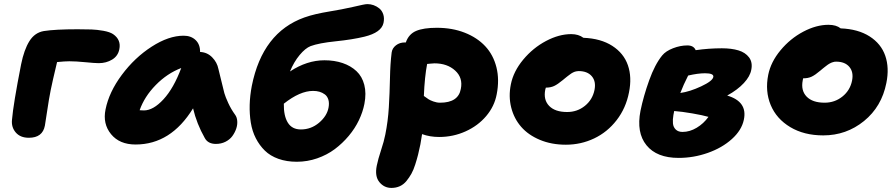

<svg xmlns="http://www.w3.org/2000/svg" viewBox="-20 -714 4404 946"><path d="M122.1 -35.2Q80.1 -35.2 57.6 -61.3Q35.2 -87.4 39.1 -124Q45.4 -200.2 84 -397Q98.6 -469.2 124.8 -511.2Q150.9 -553.2 195.8 -561Q252.4 -569.8 361.8 -569.8Q404.8 -569.8 431.2 -568.8Q457.5 -567.9 489.3 -562.3Q521 -556.6 537.1 -545.9Q577.6 -518.1 567.9 -471.2Q561.5 -438 532.5 -420.4Q503.4 -402.8 466.8 -402.8Q447.8 -402.8 400.6 -407.5Q353.5 -412.1 321.8 -412.1Q299.3 -412.1 261.2 -408.2Q237.3 -308.1 230 -271Q221.2 -227.5 212.4 -167.5Q203.6 -107.4 201.2 -95.2Q189.9 -35.2 122.1 -35.2Z M647.9 -2Q568.8 -2 527.1 -53Q485.4 -104 500 -174.8Q517.1 -260.3 580.3 -345.2Q643.6 -430.2 727.3 -484.1Q811 -538.1 884.8 -538.1Q921.4 -538.1 943.8 -516.6Q966.3 -495.1 965.8 -458Q1001 -456.5 1025.4 -431.6Q1049.8 -406.7 1056.2 -374Q1061 -356.4 1070.6 -315.2Q1080.1 -273.9 1085.4 -255.1Q1090.8 -236.3 1104.7 -206.1Q1118.7 -175.8 1138.2 -148.9Q1147.5 -136.7 1148.9 -117.9Q1150.4 -99.1 1143.8 -79.8Q1137.2 -60.5 1124.8 -43.5Q1112.3 -26.4 1091.1 -15.6Q1069.8 -4.9 1043.9 -4.9Q1004.4 -4.9 988.8 -34.2Q949.2 -104 931.2 -180.2Q821.8 -2 647.9 -2ZM689 -169.9Q734.9 -169.9 785.4 -224.6Q835.9 -279.3 873 -378.9Q803.2 -352.1 747.3 -294.9Q691.4 -237.8 668 -170.9Q674.8 -169.9 689 -169.9Z M1442.4 83Q1392.1 83 1351.8 68.6Q1311.5 54.2 1284.9 28.1Q1258.3 2 1240.5 -32.7Q1222.7 -67.4 1215.8 -109.6Q1209 -151.9 1210.2 -197.3Q1211.4 -242.7 1220.7 -291Q1273.4 -554.2 1479.5 -627.9Q1507.3 -637.7 1536.9 -644.5Q1566.4 -651.4 1608.4 -658.4Q1650.4 -665.5 1662.6 -668Q1688.5 -672.9 1718.5 -679.7Q1748.5 -686.5 1765.4 -690.2Q1782.2 -693.8 1790.5 -693.8Q1805.7 -693.8 1820.8 -688.5Q1835.9 -683.1 1849.1 -672.4Q1862.3 -661.6 1868.4 -643.1Q1874.5 -624.5 1869.6 -601.1Q1859.4 -553.7 1775.4 -533.2Q1716.8 -519 1634 -510.5Q1551.3 -502 1510.3 -486.8Q1484.4 -476.6 1456.3 -442.9Q1428.2 -409.2 1408.7 -361.8Q1492.2 -417 1578.6 -417Q1627.9 -417 1668.2 -403.3Q1708.5 -389.6 1736.3 -363.5Q1764.2 -337.4 1774.9 -295.9Q1785.6 -254.4 1775.4 -202.1Q1767.6 -162.1 1748.3 -121.6Q1729 -81.1 1698.2 -44.4Q1667.5 -7.8 1629.4 20.8Q1591.3 49.3 1542.7 66.2Q1494.1 83 1442.4 83ZM1522.5 -266.1Q1458 -266.1 1378.4 -203.1Q1377.4 -143.1 1398.2 -109.6Q1418.9 -76.2 1462.4 -76.2Q1512.7 -76.2 1551.8 -109.1Q1590.8 -142.1 1598.6 -183.1Q1603 -206.1 1597.9 -222.9Q1592.8 -239.7 1580.6 -248.8Q1568.4 -257.8 1554 -262Q1539.6 -266.1 1522.5 -266.1Z M1908.7 211.9Q1872.6 211.9 1849.1 183.1Q1825.7 154.3 1836.4 102.1Q1842.8 70.3 1857.4 26.1Q1872.1 -18.1 1878.4 -50.8Q1891.6 -116.2 1895.8 -185.3Q1899.9 -254.4 1901.4 -327.6Q1902.8 -400.9 1909.7 -455.1Q1912.6 -476.6 1930.9 -490.7Q1949.2 -504.9 1974.6 -504.9H1979.5Q1993.7 -545.9 2030 -561.5Q2066.4 -577.1 2132.3 -577.1Q2208 -577.1 2269.5 -553Q2331.1 -528.8 2370.8 -486.3Q2410.6 -443.8 2426 -382.3Q2441.4 -320.8 2427.2 -249Q2416 -189.9 2375.5 -142.1Q2335 -94.2 2273.9 -66.7Q2212.9 -39.1 2143.6 -39.1Q2098.1 -39.1 2059.6 -53.2Q2058.6 -46.9 2051.3 -2.9Q2045.4 26.4 2040 47.6Q2034.7 68.8 2026.1 95.9Q2017.6 123 2007.1 141.8Q1996.6 160.6 1982.7 177.7Q1968.8 194.8 1950 203.4Q1931.2 211.9 1908.7 211.9ZM2120.6 -401.9Q2114.3 -401.9 2102.3 -400.6Q2090.3 -399.4 2084.5 -398.9Q2072.3 -335.9 2068.4 -241.2Q2084.5 -229.5 2091.6 -224.9Q2098.6 -220.2 2115.2 -214.1Q2131.8 -208 2148.4 -208Q2238.3 -208 2250.5 -275.9Q2261.7 -330.6 2222.7 -366.2Q2183.6 -401.9 2120.6 -401.9Z M2768.1 -1Q2697.3 -1 2640.1 -24.9Q2583 -48.8 2547.9 -89.1Q2512.7 -129.4 2498.8 -184.1Q2484.9 -238.8 2497.1 -298.8Q2509.8 -362.3 2557.9 -420.2Q2606 -478 2670.2 -512Q2734.4 -545.9 2794.4 -545.9Q2830.6 -545.9 2854.5 -527.8Q2940.4 -524.4 2996.8 -488Q3053.2 -451.7 3073.7 -392.6Q3094.2 -333.5 3079.1 -258.8Q3064 -181.2 3018.3 -122.1Q2972.7 -63 2907.5 -32Q2842.3 -1 2768.1 -1ZM2666.5 -272Q2656.7 -222.2 2685.8 -192.1Q2714.8 -162.1 2774.4 -162.1Q2824.2 -162.1 2861.8 -192.4Q2899.4 -222.7 2909.2 -271Q2917.5 -313 2895.8 -338.4Q2874 -363.8 2831.1 -363.8Q2826.2 -363.8 2821.3 -362.8Q2816.4 -361.8 2812.5 -360.8Q2808.6 -359.9 2803.2 -356.9Q2797.9 -354 2794.9 -352.1Q2792 -350.1 2785.4 -345.2Q2778.8 -340.3 2775.9 -338.1Q2772.9 -335.9 2764.9 -329.3Q2756.8 -322.8 2753.4 -319.8Q2727.5 -298.3 2710.2 -290.3Q2692.9 -282.2 2669.4 -282.2Q2668 -276.4 2666.5 -272Z M3323.7 64Q3215.8 64 3165.3 1.7Q3114.7 -60.5 3135.7 -168Q3150.4 -239.7 3178.5 -318.1Q3206.5 -396.5 3242.7 -440.9Q3260.3 -462.4 3296.1 -476.3Q3332 -490.2 3366.7 -490.2Q3397.9 -490.2 3407.7 -466.8Q3472.7 -476.1 3536.6 -476.1Q3584 -476.1 3618.2 -465.8Q3652.3 -455.6 3670.7 -431.2Q3689 -406.7 3681.6 -370.1Q3675.8 -337.9 3645 -304.7Q3614.3 -271.5 3563 -243.2Q3664.1 -213.4 3645 -124Q3634.3 -72.3 3585.9 -28.8Q3537.6 14.6 3467.5 39.3Q3397.5 64 3323.7 64ZM3453.6 -353Q3418.5 -353 3370.6 -341.8Q3347.2 -295.9 3332 -255.9Q3378.4 -262.2 3434.8 -288.6Q3491.2 -314.9 3494.6 -335Q3497.6 -353 3453.6 -353ZM3297.9 -147Q3293.9 -124.5 3295.7 -106Q3297.4 -87.4 3309.6 -75.7Q3321.8 -64 3342.8 -64Q3378.4 -64 3412.6 -84.5Q3446.8 -105 3470.7 -138.2Q3441.9 -146.5 3390.9 -155.3Q3339.8 -164.1 3301.8 -167Q3299.8 -154.3 3297.9 -147Z M4036.1 -46.9Q3941.9 -46.9 3873.8 -87.6Q3805.7 -128.4 3777.3 -196.5Q3749 -264.6 3765.1 -345.2Q3777.8 -408.7 3825.7 -466.3Q3873.5 -523.9 3937.7 -557.9Q4002 -591.8 4062 -591.8Q4100.1 -591.8 4122.1 -574.2Q4208 -570.8 4264.6 -534.7Q4321.3 -498.5 4341.8 -439.2Q4362.3 -379.9 4347.2 -305.2Q4324.2 -188.5 4237.1 -117.7Q4149.9 -46.9 4036.1 -46.9ZM3935.1 -317.9Q3925.3 -268.1 3954.3 -238Q3983.4 -208 4043 -208Q4092.8 -208 4130.6 -238.3Q4168.5 -268.6 4178.2 -316.9Q4186.5 -358.9 4164.8 -384.5Q4143.1 -410.2 4100.1 -410.2Q4095.7 -410.2 4091.6 -409.7Q4087.4 -409.2 4083 -407.5Q4078.6 -405.8 4075.4 -404.8Q4072.3 -403.8 4067.1 -400.6Q4062 -397.5 4059.3 -395.8Q4056.6 -394 4050.8 -389.4Q4044.9 -384.8 4042.2 -382.8Q4039.6 -380.9 4032.2 -374.8Q4024.9 -368.7 4022 -366.2Q3996.1 -344.2 3978.8 -336.2Q3961.4 -328.1 3938 -328.1H3937Q3935.1 -320.3 3935.1 -317.9Z"/></svg>

Font: Shantell Sans Bouncy
Style: Italic
Weight: 800
Italic angle: -11.31°
Designer: Stephen Nixon, Anya Danilova, Shantell Martin
Foundry: Arrow Type
Version: Version 1.006;[9816181b4]